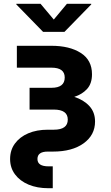

<svg xmlns="http://www.w3.org/2000/svg" viewBox="-20 -787 583 1011"><path d="M235.4 204.1Q175.8 204.1 130.4 185.1Q85 166 59.1 131.3Q33.2 96.7 33.2 50.3Q33.2 3.4 58.6 -31.2Q84 -65.9 128.7 -85Q173.3 -104 231.4 -104H263.2Q336.9 -104 336.9 -157.2Q336.9 -210 263.2 -210H135.7V-324.7H251Q320.8 -324.7 320.8 -378.9Q320.8 -430.7 251 -430.7H68.8V-545.9H251Q346.2 -545.9 405.3 -508.3Q464.4 -470.7 464.4 -396Q464.4 -347.2 438.7 -318.8Q413.1 -290.5 371.1 -276.9Q420.4 -261.2 450.4 -228.8Q480.5 -196.3 480.5 -147Q480.5 -75.7 420.2 -32.2Q359.9 11.2 258.8 11.2H231.4Q177.2 11.2 177.2 50.3Q177.2 88.9 235.4 88.9H257.8V204.1ZM193.4 -767.1 263.2 -684.1 332.5 -767.1H460.4V-763.7L319.3 -619.1H207L65.9 -763.7V-767.1Z"/></svg>

Font: Inter-Bold
Style: Bold
Weight: 700
Designer: Rasmus Andersson
Foundry: rsms
Version: Version 4.000;git-a52131595